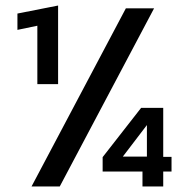

<svg xmlns="http://www.w3.org/2000/svg" viewBox="-20 -674 684 694"><path d="M115 -581 43 -566V-625L190 -654V-370H115ZM435 -644H537L196 0H94ZM495 -54H351V-106L490 -284H570V-107H600V-54H570V0H495ZM511 -108V-222L424 -108Z"/></svg>

Font: Kanit
Style: Regular
Weight: 400
Designer: Katatrad Team
Foundry: Cadson Demak
Version: Version 1.001